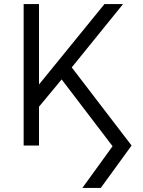

<svg xmlns="http://www.w3.org/2000/svg" viewBox="-20 -720 710 950"><path d="M387.5 210 537 3.5 285 -327 173 -192V0H97V-700H173V-302L497 -700H589L335 -386.5L631 0L478.5 210Z"/></svg>

Font: Geologica ExtraLight
Style: Regular
Weight: 200
Designer: Sindre Bremnes, Frode Helland
Foundry: Monokrom Skriftforlag AS
Version: Version 1.010; ttfautohint (v1.8.4.7-5d5b);gftools[0.9.28]